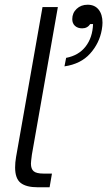

<svg xmlns="http://www.w3.org/2000/svg" viewBox="-20 -793 454 813"><path d="M140 0Q91 0 67.5 -18.5Q44 -37 44 -84Q44 -105 48 -128L160 -763H225L115 -138Q111 -108 111 -100Q111 -78 122.5 -68Q134 -58 164 -58H200L190 0ZM260 -548Q313 -558 342.5 -596Q372 -634 374 -691H362Q350 -673 328 -673Q309 -673 297.5 -683.5Q286 -694 286 -712Q286 -738 304.5 -755.5Q323 -773 351 -773Q381 -773 397.5 -752.5Q414 -732 414 -697Q414 -684 411 -667Q401 -610 361.5 -566Q322 -522 253 -512Z"/></svg>

Font: Open Sauce Sans Light Italic
Style: Regular
Weight: 300
Italic angle: -10°
Designer: Alfredo Marco Pradil
Foundry: Creative Sauce Fz LLC
Version: Version 1.477